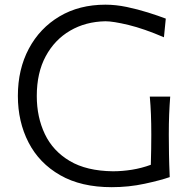

<svg xmlns="http://www.w3.org/2000/svg" viewBox="-20 -777 805 808"><path d="M614.7 -83.5Q615.7 -119.6 616.2 -149.9Q616.7 -180.2 616.7 -210Q616.7 -258.3 615.2 -295.4Q613.8 -332.5 610.4 -370.6H696.3Q693.4 -332.5 691.9 -295.4Q690.4 -258.3 690.4 -210Q690.4 -169.4 691.2 -127.7Q691.9 -85.9 694.3 -31.7Q655.3 -18.1 588.6 -3.7Q522 10.7 450.2 10.7Q321.3 10.7 233.2 -39.8Q145 -90.3 100.1 -177.5Q55.2 -264.6 55.2 -373.5Q55.2 -485.4 101.3 -572Q147.5 -658.7 230.5 -708Q313.5 -757.3 423.8 -757.3Q467.3 -757.3 513.7 -747.6Q560.1 -737.8 602.8 -724.4Q645.5 -710.9 677.7 -698.7L669.9 -620.1Q585.9 -656.2 521 -671.9Q456.1 -687.5 423.8 -687.5Q340.3 -686 275.1 -647.9Q210 -609.9 172.4 -540.3Q134.8 -470.7 134.8 -373Q134.8 -284.2 168.7 -212.9Q202.6 -141.6 273.4 -99.6Q344.2 -57.6 455.1 -56.2Q494.1 -56.2 535.2 -62.7Q576.2 -69.3 614.7 -83.5Z"/></svg>

Font: Pinar-DS1-FD Regular
Style: Regular
Weight: 400
Designer: Amin Abedi
Version: Version 3.000